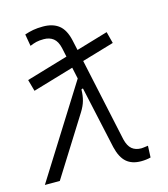

<svg xmlns="http://www.w3.org/2000/svg" viewBox="-117 -830 814 928"><g transform="rotate(-15 290.5 -366.0)"><path d="M64.5 -452.6 48.3 -510.7 256.3 -572.3 246.6 -617.7Q238.8 -652.3 219.7 -667.2Q200.7 -682.1 171.9 -682.1Q149.4 -682.1 134.5 -678.5Q119.6 -674.8 102.1 -667.5L91.8 -727.1Q113.3 -734.4 134.5 -738.3Q155.8 -742.2 184.1 -742.2Q232.9 -742.2 262.9 -718.8Q293 -695.3 305.2 -640.6L316.4 -589.4L474.6 -636.2L489.7 -578.1L329.1 -530.8L418.5 -114.7Q426.8 -80.6 444.8 -65.4Q462.9 -50.3 491.7 -50.3Q495.6 -50.3 503.4 -51.3Q511.2 -52.2 525.4 -54.2L522.9 3.9Q501 9.8 474.6 9.8Q429.2 9.8 401.9 -13.9Q374.5 -37.6 361.8 -90.8L293.5 -403.3L285.2 -400.4Q284.7 -369.1 277.8 -344.7Q271 -320.3 254.4 -293.9L69.8 0H-4.9L281.7 -456.1L269.5 -513.2Z"/></g></svg>

Font: Cascadia Code PL Light
Style: Italic
Weight: 300
Italic angle: -10°
Monospace: yes
Designer: Aaron Bell
Foundry: Saja Typeworks
Version: Version 2404.023; ttfautohint (v1.8.4)